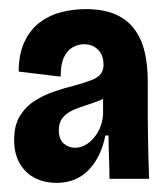

<svg xmlns="http://www.w3.org/2000/svg" viewBox="-20 -689 364 421"><path d="M104 -288Q79 -288 58 -298Q37 -308 24 -329.5Q11 -351 11 -382Q11 -414 23.5 -434.5Q36 -455 55.5 -467.5Q75 -480 98 -488Q121 -496 142 -501Q167 -508 181 -513.5Q195 -519 201 -527Q207 -535 207 -547Q207 -561 202 -570.5Q197 -580 187.5 -586Q178 -592 164 -592Q151 -592 139 -585Q127 -578 120 -563Q113 -548 113 -521L21 -532Q21 -571 34 -598Q47 -625 68 -640.5Q89 -656 115 -662.5Q141 -669 168 -669Q206 -669 232 -658Q258 -647 274 -626Q290 -605 297 -576Q304 -547 304 -511V-436Q304 -414 304.5 -390Q305 -366 305.5 -342.5Q306 -319 307 -297H220Q220 -319 219 -344.5Q218 -370 218 -392H211Q202 -345 174.5 -316.5Q147 -288 104 -288ZM145 -365Q159 -365 172 -374Q185 -383 194.5 -399Q204 -415 206 -437V-482L224 -487Q216 -476 201.5 -470Q187 -464 171 -459Q155 -454 141 -448Q127 -442 118 -431.5Q109 -421 109 -403Q109 -384 119.5 -374.5Q130 -365 145 -365Z"/></svg>

Font: Bricolage Grotesque 72pt SemiCondensed SemiBold
Style: Regular
Weight: 600
Width: 4
Designer: Mathieu Triay
Foundry: Atelier Triay
Version: Version 1.001;gftools[0.9.33.dev8+g029e19f]